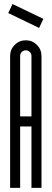

<svg xmlns="http://www.w3.org/2000/svg" viewBox="-20 -913 251 933"><path d="M190.8 -821.3 169.9 -777.2 20 -849.6 40.8 -893.4ZM132.9 -641Q132.9 -652.6 124.7 -660.6Q116.6 -668.5 105.4 -668.5Q93.7 -668.5 85.8 -660.6Q77.9 -652.6 77.9 -641V-347.4H132.9ZM181.6 0H132.9V-298.6H77.9V0H29.2Q29.2 0 29.2 -641Q29.2 -672.6 51.4 -694.9Q73.7 -717.2 105.4 -717.2Q137 -717.2 159.3 -694.9Q181.6 -672.6 181.6 -641Z"/></svg>

Font: Marapfhont
Style: Book
Weight: 400
Version: Version 0.15